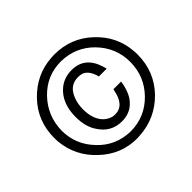

<svg xmlns="http://www.w3.org/2000/svg" viewBox="-129 -716 885 885"><g transform="rotate(-45 314.0 -273.0)"><path d="M387 -328Q373 -383 337 -392Q327 -394 317 -394Q263 -394 241 -340Q228 -309 228 -272Q228 -217 254 -183Q272 -160 302 -152Q307 -151 317 -151Q376 -151 391 -232L393 -239H443L439 -217Q429 -177 414 -156Q379 -106 317 -106Q246 -106 207 -167Q179 -208 179 -271Q179 -363 236 -410Q271 -438 319 -438Q405 -438 433 -346L438 -328ZM313 -545Q422 -545 499 -472Q577 -399 584 -295Q585 -290 585 -285Q585 -280 585 -274Q585 -163 510 -85Q434 -8 327 -2L309 -1Q206 -1 129 -74Q53 -144 42 -247Q42 -253 41.5 -259.5Q41 -266 41 -273Q41 -382 114 -459Q189 -537 292 -544ZM313 -501Q220 -501 156 -435Q91 -368 89 -273Q89 -181 154 -114Q216 -48 310 -45Q406 -45 472 -113Q537 -180 537 -274Q537 -366 471 -434Q407 -499 313 -501Z"/></g></svg>

Font: Ekushey Buriganga
Style: Regular
Weight: 400
Designer: Al Mamun Sumon
Foundry: Al Mamun Sumon
Version: Version 1.0